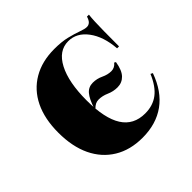

<svg xmlns="http://www.w3.org/2000/svg" viewBox="-120 -547 676 676"><g transform="rotate(-45 217.5 -209.5)"><path d="M229.8 11.3Q168.5 11.3 124.2 -15.7Q79.8 -42.7 56 -92.3Q32.3 -141.9 32.3 -211.3Q32.3 -279.8 56 -328.6Q79.8 -377.4 124.6 -403.6Q169.4 -429.8 230.6 -429.8Q266.9 -429.8 293.1 -423.4Q319.4 -416.9 337.9 -410.1Q356.5 -403.2 366.9 -403.2Q375.8 -403.2 382.3 -409.3Q388.7 -415.3 392.7 -429H402.4Q400.8 -415.3 400 -397.6Q399.2 -379.8 398.8 -351.2Q398.4 -322.6 398.4 -275H388.7Q383.9 -337.9 355.2 -376.2Q326.6 -414.5 284.7 -414.5Q237.1 -414.5 210.1 -362.9Q183.1 -311.3 183.1 -221Q183.1 -131.5 211.3 -87.1Q239.5 -42.7 296.8 -42.7Q335.5 -42.7 362.5 -63.3Q389.5 -83.9 408.1 -128.2L416.1 -124.2Q391.9 -56.5 344.8 -22.6Q297.6 11.3 229.8 11.3ZM183.1 -177.4 182.3 -182.3Q193.5 -217.7 207.3 -233.9Q221 -250 242.7 -250Q262.9 -250 281.5 -241.1Q300 -232.3 317.7 -232.3Q325.8 -232.3 333.1 -235.9Q340.3 -239.5 346 -246.8L351.6 -243.5Q346 -208.1 330.6 -192.3Q315.3 -176.6 292.7 -176.6Q271.8 -176.6 252.8 -185.1Q233.9 -193.5 215.3 -193.5Q206.5 -193.5 199.2 -189.9Q191.9 -186.3 183.1 -177.4Z"/></g></svg>

Font: Playfair 144pt SemiCondensed Black
Style: Regular
Weight: 900
Width: 4
Designer: Claus Eggers Sørensen
Foundry: Claus Eggers Sørensen
Version: Version 2.203